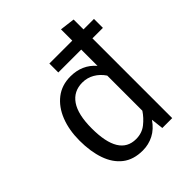

<svg xmlns="http://www.w3.org/2000/svg" viewBox="-214 -899 1043 1043"><g transform="rotate(-45 307.5 -378.0)"><path d="M514.9 -681.5H595.4V-612.8H514.9V0H439L430.8 -71.3Q401 -28.2 361.8 -8.2Q322.6 11.8 277.9 11.8Q207.2 11.8 161.8 -23.6Q116.4 -59 94.4 -122.3Q72.3 -185.6 72.3 -269.2Q72.3 -350.3 97.4 -414.1Q122.6 -477.9 170 -514.6Q217.4 -551.3 284.1 -551.3Q373.8 -551.3 428.7 -487.7V-612.8H252.8V-681.5H428.7V-768.2L514.9 -757.4ZM306.2 -482.1Q239 -482.1 202.6 -429.2Q166.2 -376.4 166.2 -269.2Q166.2 -57.9 295.9 -57.9Q341.5 -57.9 374.1 -83.8Q406.7 -109.7 428.7 -143.1V-412.8Q406.7 -445.6 375.1 -463.8Q343.6 -482.1 306.2 -482.1Z"/></g></svg>

Font: FiraCode Nerd Font
Style: Regular
Weight: 400
Designer: Carrois Corporate, Edenspiekermann AG, Nikita Prokopov
Foundry: Carrois Corporate, Edenspiekermann AG, Nikita Prokopov
Version: Version 6.002;Nerd Fonts 3.4.0